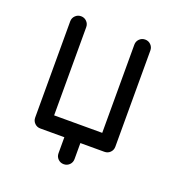

<svg xmlns="http://www.w3.org/2000/svg" viewBox="-99 -493 609 662"><g transform="rotate(20 206.0 -162.0)"><path d="M117.6 -382.4V-58.8H294.1V-382.4Q294.1 -394.7 302.6 -403.2Q311.2 -411.8 323.5 -411.8Q335.9 -411.8 344.4 -403.2Q352.9 -394.7 352.9 -382.4V-29.4Q352.9 -17.1 344.4 -8.5Q335.9 0 323.5 0H235.3V58.8Q235.3 71.2 226.8 79.7Q218.2 88.2 205.9 88.2Q193.5 88.2 185 79.7Q176.5 71.2 176.5 58.8V0H88.2Q75.9 0 67.4 -8.5Q58.8 -17.1 58.8 -29.4V-382.4Q58.8 -394.7 67.4 -403.2Q75.9 -411.8 88.2 -411.8Q100.6 -411.8 109.1 -403.2Q117.6 -394.7 117.6 -382.4Z"/></g></svg>

Font: OpenGost Type B TT
Style: Regular
Weight: 400
Version: Version 0.3